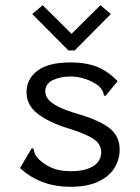

<svg xmlns="http://www.w3.org/2000/svg" viewBox="-20 -708 540 738"><path d="M251 10Q135 10 57 -62L97 -130L103 -139L109 -135Q111 -127 113.5 -118.5Q116 -110 127 -98Q148 -77 177.5 -63.5Q207 -50 253 -50Q308 -50 338.5 -69.5Q369 -89 369 -123Q369 -152 343.5 -171Q318 -190 254 -211Q175 -234 128.5 -268Q82 -302 82 -353Q82 -405 124.5 -436.5Q167 -468 250 -468Q314 -468 356 -450Q398 -432 432 -396L391 -346L384 -338L379 -343Q378 -351 374.5 -358.5Q371 -366 360 -377Q337 -395 308 -404.5Q279 -414 252 -414Q212 -414 183 -400Q154 -386 154 -357Q154 -342 164.5 -327.5Q175 -313 203 -298.5Q231 -284 283 -269Q369 -243 404.5 -212.5Q440 -182 440 -133Q440 -95 419.5 -62Q399 -29 357 -9.5Q315 10 251 10ZM144 -688 255 -578 366 -688 406 -654 267 -514H243L104 -654Z"/></svg>

Font: Inconsolata Nerd Font Mono
Style: Regular
Weight: 400
Monospace: yes
Designer: Raph Levien, Cyreal, Brenton Simpson
Foundry: Raph Levien, Cyreal, Google
Version: Version 3.000; ttfautohint (v1.8.3);Nerd Fonts 3.0.2